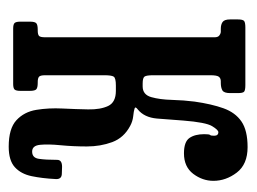

<svg xmlns="http://www.w3.org/2000/svg" viewBox="-92 -472 575 430"><g transform="rotate(90 195.0 -257.5)"><path d="M381.5 -95Q380 -65 375 -41.2Q370 -17.5 355 -3.8Q340 10 309 10Q268.5 10 249.8 -7.2Q231 -24.5 226.5 -52Q222 -79.5 223.5 -110Q225 -140.5 225.5 -168Q226 -195.5 217.8 -212.8Q209.5 -230 184 -230H172Q155.5 -230 152.2 -225.2Q149 -220.5 149 -204V-72Q149 -60.5 152.5 -57.8Q156 -55 164 -55H166Q176.5 -55 180.2 -52Q184 -49 184 -37.5V-16Q184 -6.5 181 -3.2Q178 0 168.5 0H44.5Q35 0 32 -3.2Q29 -6.5 29 -16V-37.5Q29 -49 32.8 -52Q36.5 -55 47 -55H49Q57.5 -55 60.8 -57.8Q64 -60.5 64 -72V-451Q64 -458.5 60.2 -461.5Q56.5 -464.5 52.5 -465H45Q35.5 -465 29.8 -469Q24 -473 24 -486V-503Q24 -514.5 27.5 -517.2Q31 -520 42 -520H171Q182.5 -520 185.8 -517.2Q189 -514.5 189 -503V-486Q189 -472 182.8 -468.5Q176.5 -465 166 -465H162.5Q156 -465 152.5 -460.8Q149 -456.5 149 -441.5V-314Q149 -298.5 152 -294.2Q155 -290 167.5 -290H174Q192.5 -290 198 -309.2Q203.5 -328.5 204.2 -355.5Q205 -382.5 208 -406Q213.5 -444.5 223 -471Q232.5 -497.5 252.5 -511.2Q272.5 -525 310 -525Q348.5 -525 367 -500.8Q385.5 -476.5 385.5 -448.5Q385.5 -424 369.8 -403.2Q354 -382.5 324 -382.5Q298 -382.5 289.5 -394.8Q281 -407 281 -428Q281 -439.5 282.8 -441Q284.5 -442.5 284.5 -450Q284.5 -459.5 276.5 -459.5Q271.5 -459.5 263 -445.5Q254.5 -431.5 250.5 -381Q248.5 -350.5 246 -322Q243.5 -293.5 225.5 -279Q218 -273.5 223.8 -271.8Q229.5 -270 241 -268.8Q252.5 -267.5 262.5 -262Q289 -248 298.8 -221.8Q308.5 -195.5 308.5 -165Q308.5 -134.5 305.8 -106.5Q303 -78.5 304.8 -60.5Q306.5 -42.5 320 -42.5Q334 -42.5 336.2 -57.5Q338.5 -72.5 338.5 -98.5Q338.5 -109.5 354 -109.5L369 -109Q382.5 -109 381.5 -95Z"/></g></svg>

Font: Besley* Condensed
Style: Regular
Weight: 400
Width: 3
Designer: Owen Earl
Foundry: indestructible type*
Version: Version 3.000; ttfautohint (v1.8.3)